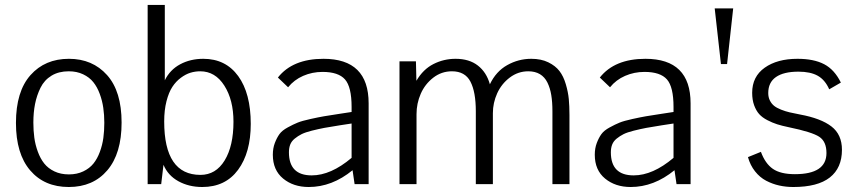

<svg xmlns="http://www.w3.org/2000/svg" viewBox="-20 -749 3483 781"><path d="M260.3 -509.8Q356.4 -509.8 415.5 -443.6Q474.6 -377.4 474.6 -250.5Q474.6 -124.5 416.7 -56.4Q358.9 11.7 259.8 11.7Q160.6 11.7 102.8 -55.9Q44.9 -123.5 44.9 -249Q44.9 -377 104 -443.4Q163.1 -509.8 260.3 -509.8ZM259.8 -459Q218.8 -459 189.5 -441.2Q160.2 -423.3 144.8 -392.1Q129.4 -360.8 122.6 -326.2Q115.7 -291.5 115.7 -250.5Q115.7 -217.8 119.6 -189Q123.5 -160.2 133.8 -132.1Q144 -104 159.9 -84Q175.8 -64 201.4 -51.8Q227.1 -39.6 260.3 -39.6Q293 -39.6 318.6 -51.8Q344.2 -64 360.1 -83.7Q376 -103.5 386.2 -131.3Q396.5 -159.2 400.4 -188Q404.3 -216.8 404.3 -249.5Q404.3 -281.7 400.1 -310.5Q396 -339.4 385.7 -367.2Q375.5 -395 359.6 -414.8Q343.8 -434.6 318.1 -446.8Q292.5 -459 259.8 -459Z M794.4 -459Q855.5 -459 892.6 -400.6Q929.7 -342.3 929.7 -253.9Q929.7 -155.3 893.8 -96.4Q857.9 -37.6 795.4 -37.6Q647.9 -37.6 647.9 -254.9Q647.9 -300.8 657.2 -337.2Q666.5 -373.5 681.2 -395.8Q695.8 -418 715.6 -432.6Q735.4 -447.3 754.6 -453.1Q773.9 -459 794.4 -459ZM580.6 0H635.7L645 -78.6Q663.1 -35.2 705.8 -11.7Q748.5 11.7 802.7 11.7Q897 11.7 948.5 -58.3Q1000 -128.4 1000 -245.1Q1000 -369.1 949 -439.5Q897.9 -509.8 807.1 -509.8Q754.4 -509.8 712.9 -487.5Q671.4 -465.3 650.4 -422.4V-538.1V-729H580.6Z M1410.2 -106.9Q1325.7 -35.6 1248 -35.6Q1155.3 -35.6 1155.3 -129.4Q1155.3 -147.5 1160.6 -161.1Q1166 -174.8 1179 -185.3Q1191.9 -195.8 1207 -203.4Q1222.2 -210.9 1248.5 -217.5Q1274.9 -224.1 1299.3 -228.8Q1323.7 -233.4 1362.3 -239.3L1410.2 -246.6ZM1422.4 0H1479.5V-328.6Q1479.5 -509.8 1295.9 -509.8Q1170.4 -509.8 1110.4 -433.6Q1151.9 -394.5 1151.9 -394Q1176.3 -424.3 1213.1 -440.4Q1250 -456.5 1292 -456.5Q1356.4 -456.5 1383.3 -426Q1410.2 -395.5 1410.2 -314V-293.5L1361.8 -286.1Q1319.3 -279.8 1298.3 -276.1Q1277.3 -272.5 1242.7 -264.9Q1208 -257.3 1190.7 -250.2Q1173.3 -243.2 1150.4 -230.7Q1127.4 -218.3 1116.7 -203.4Q1106 -188.5 1097.9 -167.2Q1089.8 -146 1089.8 -119.6Q1089.8 -57.1 1131.6 -22.7Q1173.3 11.7 1235.8 11.7Q1330.6 11.7 1414.1 -56.6Z M1674.3 -284.7V0H1605V-499.5H1671.9L1673.8 -420.4Q1701.2 -467.3 1743.2 -488.5Q1785.2 -509.8 1833 -509.8Q1888.7 -509.8 1923.8 -482.4Q1959 -455.1 1972.7 -406.2Q1997.6 -458.5 2043.2 -484.1Q2088.9 -509.8 2141.1 -509.8Q2181.2 -509.8 2210.2 -495.6Q2239.3 -481.4 2255.6 -460.2Q2272 -439 2281.5 -406.7Q2291 -374.5 2293.7 -345.9Q2296.4 -317.4 2296.4 -281.2V0H2227.1V-296.4Q2227.1 -334 2222.4 -362.3Q2217.8 -390.6 2206.8 -413.1Q2195.8 -435.5 2176.3 -447.3Q2156.7 -459 2128.9 -459Q2087.4 -459 2053.7 -433.6Q2020 -408.2 2002.4 -369.4Q1984.9 -330.6 1984.9 -288.6V0H1915.5V-296.4Q1915.5 -375 1893.6 -417Q1871.6 -459 1818.4 -459Q1775.9 -459 1742.2 -432.9Q1708.5 -406.7 1691.4 -367.4Q1674.3 -328.1 1674.3 -284.7Z M2719.7 -106.9Q2635.3 -35.6 2557.6 -35.6Q2464.8 -35.6 2464.8 -129.4Q2464.8 -147.5 2470.2 -161.1Q2475.6 -174.8 2488.5 -185.3Q2501.5 -195.8 2516.6 -203.4Q2531.7 -210.9 2558.1 -217.5Q2584.5 -224.1 2608.9 -228.8Q2633.3 -233.4 2671.9 -239.3L2719.7 -246.6ZM2731.9 0H2789.1V-328.6Q2789.1 -509.8 2605.5 -509.8Q2480 -509.8 2419.9 -433.6Q2461.4 -394.5 2461.4 -394Q2485.8 -424.3 2522.7 -440.4Q2559.6 -456.5 2601.6 -456.5Q2666 -456.5 2692.9 -426Q2719.7 -395.5 2719.7 -314V-293.5L2671.4 -286.1Q2628.9 -279.8 2607.9 -276.1Q2586.9 -272.5 2552.2 -264.9Q2517.6 -257.3 2500.2 -250.2Q2482.9 -243.2 2460 -230.7Q2437 -218.3 2426.3 -203.4Q2415.5 -188.5 2407.5 -167.2Q2399.4 -146 2399.4 -119.6Q2399.4 -57.1 2441.2 -22.7Q2482.9 11.7 2545.4 11.7Q2640.1 11.7 2723.6 -56.6Z M2937.5 -488.3H2912.6L2887.2 -714.8H2962.4Z M3400.4 -413.1Q3353 -386.2 3353 -385.7Q3336.4 -423.8 3306.6 -440.7Q3276.9 -457.5 3228 -457.5Q3167.5 -457.5 3136.2 -435.5Q3105 -413.6 3105 -370.6Q3105 -353.5 3111.6 -340.3Q3118.2 -327.1 3128.7 -318.6Q3139.2 -310.1 3157.2 -303Q3175.3 -295.9 3192.1 -292Q3209 -288.1 3234.4 -283.2Q3319.3 -267.6 3362.1 -234.6Q3404.8 -201.7 3404.8 -139.6Q3404.8 -65.9 3355.5 -27.1Q3306.2 11.7 3207 11.7Q3177.2 11.7 3149.7 5.6Q3122.1 -0.5 3096.4 -13.9Q3070.8 -27.3 3051.3 -52Q3031.7 -76.7 3022.5 -109.9L3075.2 -131.3Q3092.8 -83.5 3124 -62Q3155.3 -40.5 3213.4 -40.5Q3341.8 -40.5 3341.8 -126.5Q3341.8 -173.3 3312.5 -192.6Q3283.2 -211.9 3189 -231.4Q3160.6 -237.3 3141.4 -243.4Q3122.1 -249.5 3101.3 -260.3Q3080.6 -271 3068.1 -284.9Q3055.7 -298.8 3047.6 -320.8Q3039.6 -342.8 3039.6 -371.6Q3039.6 -437.5 3090.6 -473.6Q3141.6 -509.8 3224.1 -509.8Q3290.5 -509.8 3332.5 -487.8Q3374.5 -465.8 3400.4 -413.1Z"/></svg>

Font: Pontano Sans
Style: Regular
Weight: 400
Foundry: vernon adams
Version: 1.0